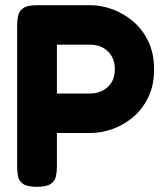

<svg xmlns="http://www.w3.org/2000/svg" viewBox="-20 -710 637 739"><path d="M122 9Q85 9 69 -2Q53 -13 49.5 -30.5Q46 -48 46 -68V-614Q46 -633 50 -650.5Q54 -668 70 -679Q86 -690 123 -690H328Q369 -690 412 -674.5Q455 -659 491.5 -628.5Q528 -598 550.5 -551.5Q573 -505 573 -443Q573 -381 550.5 -335Q528 -289 491.5 -258.5Q455 -228 412 -213Q369 -198 327 -198H199V-67Q199 -47 195 -30Q191 -13 175 -2Q159 9 122 9ZM199 -350H328Q350 -350 371.5 -359.5Q393 -369 407.5 -390Q422 -411 422 -444Q422 -486 395.5 -512Q369 -538 327 -538H199Z"/></svg>

Font: Fredoka SemiBold
Style: Regular
Weight: 600
Designer: Ben Nathan
Foundry: Milena B. Brandão, Ben Nathan
Version: Version 2.001